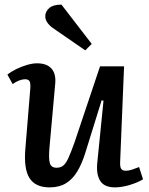

<svg xmlns="http://www.w3.org/2000/svg" viewBox="-20 -797 646 831"><path d="M12 -474Q28 -487 50.5 -498Q73 -509 97 -516Q121 -523 140 -523Q182 -523 202.5 -500.5Q223 -478 219 -435L194 -157Q190 -109 196 -90Q202 -71 225 -71Q242 -71 253.5 -80Q265 -89 276 -113Q287 -137 303 -182L413 -510H517L500 -96Q499 -75 504.5 -66.5Q510 -58 525 -58Q537 -58 552 -63Q567 -68 582 -74L599 -21Q588 -14 572.5 -7.5Q557 -1 540 4Q523 9 507 11.5Q491 14 478 14Q431 14 413.5 -14.5Q396 -43 401 -92L428 -361L420 -363L350 -138Q335 -89 314.5 -55Q294 -21 265 -3.5Q236 14 195 14Q133 14 107.5 -26.5Q82 -67 90 -156L111 -412Q113 -438 107.5 -446Q102 -454 88 -454Q77 -454 62.5 -448.5Q48 -443 35 -433ZM377 -607 349 -579 207 -677Q192 -688 183.5 -701.5Q175 -715 176 -729Q177 -748 193.5 -762.5Q210 -777 246 -777Z"/></svg>

Font: Literata Medium
Style: Italic
Weight: 500
Italic angle: -2°
Designer: Latin by Veronika Burian and Jose Scaglione. Greek by Irene Vlachou. Cyrillic by Vera Evstafieva
Foundry: TypeTogether
Version: Version 3.103;gftools[0.9.29]